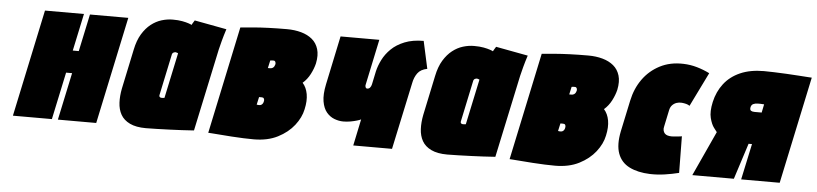

<svg xmlns="http://www.w3.org/2000/svg" viewBox="-38 -698 3798 893"><g transform="rotate(5 1861.5 -251.5)"><path d="M316 -326H288L325 -500H143L37 0H219L266 -221H294L247 0H426L532 -500H353Z M991 -487 841 -515Q836 -508 832 -500.5Q828 -493 828 -493Q825 -495 813.5 -499Q802 -503 783.5 -506.5Q765 -510 739 -510Q713 -510 687 -502Q661 -494 638 -476Q615 -458 597 -428.5Q579 -399 570 -355L531 -170Q524 -135 525.5 -103.5Q527 -72 540.5 -48Q554 -24 583 -10Q612 4 658 4Q681 4 710.5 3Q740 2 770 1Q800 0 825.5 -1.5Q851 -3 866.5 -4Q882 -5 882 -5L964 -390Q968 -407 974.5 -431.5Q981 -456 991 -487ZM708 -156 749 -350Q750 -353 752 -355Q754 -357 756.5 -358Q759 -359 761.5 -359.5Q764 -360 765 -360Q766 -360 767.5 -359.5Q769 -359 770.5 -358.5Q772 -358 774 -357.5Q776 -357 777 -356L732 -144Q730 -144 728 -143.5Q726 -143 724.5 -143Q723 -143 721.5 -143Q720 -143 718 -143Q715 -143 712 -144.5Q709 -146 708 -149Q707 -152 708 -156Z M1366 -270Q1387 -288 1400.5 -314Q1414 -340 1420 -365Q1428 -404 1419.5 -432Q1411 -460 1390 -477.5Q1369 -495 1338.5 -503.5Q1308 -512 1272 -512Q1226 -512 1186.5 -510.5Q1147 -509 1117.5 -506.5Q1088 -504 1071.5 -502.5Q1055 -501 1055 -501L949 0Q949 0 964.5 1Q980 2 1004.5 4Q1029 6 1058 8Q1087 10 1114.5 11Q1142 12 1162 12Q1227 12 1274 -12Q1321 -36 1349.5 -72.5Q1378 -109 1386 -148Q1395 -188 1389.5 -219Q1384 -250 1366 -270ZM1223 -361Q1226 -361 1228 -359.5Q1230 -358 1231 -356Q1232 -354 1232.5 -350.5Q1233 -347 1232 -343Q1231 -339 1228.5 -334.5Q1226 -330 1221 -327Q1216 -324 1209 -324H1199L1207 -360Q1209 -360 1211 -360.5Q1213 -361 1215 -361Q1217 -361 1219 -361Q1221 -361 1223 -361ZM1175 -149Q1174 -149 1172.5 -149Q1171 -149 1169.5 -149Q1168 -149 1166 -149.5Q1164 -150 1162 -150L1170 -186H1182Q1186 -186 1188.5 -185Q1191 -184 1192.5 -181.5Q1194 -179 1194.5 -176Q1195 -173 1194 -168Q1193 -162 1190 -157.5Q1187 -153 1183 -151Q1179 -149 1175 -149Z M1626 0H1807L1874 -314Q1879 -340 1893 -359.5Q1907 -379 1938 -385L1910 -513Q1859 -513 1821.5 -498Q1784 -483 1759.5 -459Q1735 -435 1721 -407Q1707 -379 1701 -353L1688 -291Q1687 -286 1685 -282Q1683 -278 1680.5 -275Q1678 -272 1674.5 -270.5Q1671 -269 1668 -269Q1665 -269 1663 -270.5Q1661 -272 1660 -274Q1659 -276 1658.5 -279.5Q1658 -283 1659 -287L1704 -500H1523L1475 -272Q1465 -224 1470.5 -192Q1476 -160 1491.5 -141.5Q1507 -123 1528 -115Q1549 -107 1570 -107Q1587 -107 1603.5 -110Q1620 -113 1633.5 -117Q1647 -121 1652 -124Z M2398 -487 2248 -515Q2243 -508 2239 -500.5Q2235 -493 2235 -493Q2232 -495 2220.5 -499Q2209 -503 2190.5 -506.5Q2172 -510 2146 -510Q2120 -510 2094 -502Q2068 -494 2045 -476Q2022 -458 2004 -428.5Q1986 -399 1977 -355L1938 -170Q1931 -135 1932.5 -103.5Q1934 -72 1947.5 -48Q1961 -24 1990 -10Q2019 4 2065 4Q2088 4 2117.5 3Q2147 2 2177 1Q2207 0 2232.5 -1.5Q2258 -3 2273.5 -4Q2289 -5 2289 -5L2371 -390Q2375 -407 2381.5 -431.5Q2388 -456 2398 -487ZM2115 -156 2156 -350Q2157 -353 2159 -355Q2161 -357 2163.5 -358Q2166 -359 2168.5 -359.5Q2171 -360 2172 -360Q2173 -360 2174.5 -359.5Q2176 -359 2177.5 -358.5Q2179 -358 2181 -357.5Q2183 -357 2184 -356L2139 -144Q2137 -144 2135 -143.5Q2133 -143 2131.5 -143Q2130 -143 2128.5 -143Q2127 -143 2125 -143Q2122 -143 2119 -144.5Q2116 -146 2115 -149Q2114 -152 2115 -156Z M2773 -270Q2794 -288 2807.5 -314Q2821 -340 2827 -365Q2835 -404 2826.5 -432Q2818 -460 2797 -477.5Q2776 -495 2745.5 -503.5Q2715 -512 2679 -512Q2633 -512 2593.5 -510.5Q2554 -509 2524.5 -506.5Q2495 -504 2478.5 -502.5Q2462 -501 2462 -501L2356 0Q2356 0 2371.5 1Q2387 2 2411.5 4Q2436 6 2465 8Q2494 10 2521.5 11Q2549 12 2569 12Q2634 12 2681 -12Q2728 -36 2756.5 -72.5Q2785 -109 2793 -148Q2802 -188 2796.5 -219Q2791 -250 2773 -270ZM2630 -361Q2633 -361 2635 -359.5Q2637 -358 2638 -356Q2639 -354 2639.5 -350.5Q2640 -347 2639 -343Q2638 -339 2635.5 -334.5Q2633 -330 2628 -327Q2623 -324 2616 -324H2606L2614 -360Q2616 -360 2618 -360.5Q2620 -361 2622 -361Q2624 -361 2626 -361Q2628 -361 2630 -361ZM2582 -149Q2581 -149 2579.5 -149Q2578 -149 2576.5 -149Q2575 -149 2573 -149.5Q2571 -150 2569 -150L2577 -186H2589Q2593 -186 2595.5 -185Q2598 -184 2599.5 -181.5Q2601 -179 2601.5 -176Q2602 -173 2601 -168Q2600 -162 2597 -157.5Q2594 -153 2590 -151Q2586 -149 2582 -149Z M3168 -320 3246 -479Q3218 -493 3187 -502Q3156 -511 3123 -512Q3061 -514 3013 -489Q2965 -464 2934 -420.5Q2903 -377 2891 -320L2860 -174Q2847 -110 2862 -69.5Q2877 -29 2916 -9.5Q2955 10 3012 12Q3046 13 3080.5 8Q3115 3 3147 -5L3145 -176Q3145 -176 3141 -175Q3137 -174 3129.5 -173.5Q3122 -173 3114 -172Q3106 -171 3098 -171Q3087 -171 3078.5 -173.5Q3070 -176 3065 -181.5Q3060 -187 3058 -195.5Q3056 -204 3059 -215L3075 -291Q3078 -306 3086.5 -315Q3095 -324 3106.5 -328Q3118 -332 3131 -331Q3142 -330 3151.5 -327.5Q3161 -325 3168 -320Z M3499 -511Q3435 -511 3388.5 -490.5Q3342 -470 3313.5 -433Q3285 -396 3274 -347Q3264 -301 3271.5 -272Q3279 -243 3290.5 -228Q3302 -213 3305 -209L3209 0H3403L3457 -168Q3458 -168 3459 -168Q3460 -168 3461 -168Q3462 -168 3462 -168H3473L3437 0H3617L3723 -500Q3723 -500 3706 -501Q3689 -502 3662 -504Q3635 -506 3604.5 -507.5Q3574 -509 3546 -510Q3518 -511 3499 -511ZM3472 -318Q3466 -318 3462 -319Q3458 -320 3455 -322Q3452 -324 3451 -328Q3450 -332 3451 -337Q3453 -349 3462 -353.5Q3471 -358 3484 -358Q3486 -358 3489 -358Q3492 -358 3496 -358Q3500 -358 3504.5 -357.5Q3509 -357 3513 -357L3505 -318Z"/></g></svg>

Font: Advent Pro Black
Style: Italic
Weight: 900
Italic angle: -12°
Version: Version 3.000